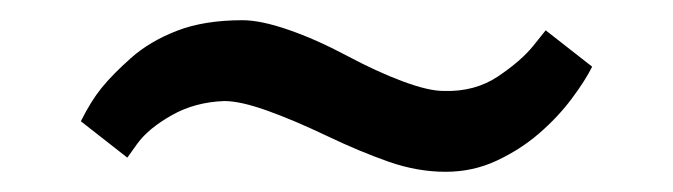

<svg xmlns="http://www.w3.org/2000/svg" viewBox="-20 -365 666 190"><path d="M106 -209 60 -245Q70 -265 80.5 -278Q91 -291 109.5 -307.5Q128 -324 155 -334.5Q182 -345 220 -345Q238 -345 265.5 -335.5Q293 -326 323 -310Q353 -294 378.5 -284.5Q404 -275 419 -275Q450 -274 473 -289.5Q496 -305 508 -320L520 -335L566 -299Q559 -285 545.5 -267Q532 -249 513.5 -233Q495 -217 471.5 -206Q448 -195 421 -195Q393 -195 364.5 -205Q336 -215 303.5 -230.5Q271 -246 244.5 -255.5Q218 -265 202 -265Q173 -264 150 -251Q127 -238 116 -223Z"/></svg>

Font: Bitter
Style: Regular
Weight: 400
Designer: Sol Matas
Foundry: Sol Matas
Version: Version 1.001